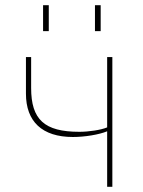

<svg xmlns="http://www.w3.org/2000/svg" viewBox="-20 -720 553 740"><path d="M80 -359C80 -252 142 -192 261 -192C306 -192 362 -201 393 -214V0H413V-500H393V-229C369 -219 322 -212 286 -212C151 -212 100 -259 100 -381V-500H80ZM146 -600H168V-700H146ZM346 -600H368V-700H346Z"/></svg>

Font: Perun Thin
Style: Regular
Weight: 100
Foundry: Copyright (c) Stefan Peev, Context Ltd, 2016
Version: Version 1.089